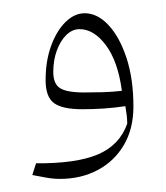

<svg xmlns="http://www.w3.org/2000/svg" viewBox="-20 -897 253 293"><path d="M71.5 -624Q61.3 -624 50.1 -626Q38.9 -627.9 29.3 -629.9L35 -647.8Q96.3 -647.3 129.5 -661.4Q162.7 -675.6 174.2 -708.4Q174 -715.8 173.3 -721.8Q172.5 -727.7 171.3 -735Q155.5 -732.6 138.6 -731.4Q121.7 -730.3 105.5 -730.3Q75.4 -730.3 62.5 -739.6Q49.6 -749 49.6 -774.6Q49.6 -804.3 58.1 -827.3Q66.6 -850.4 80.2 -863.6Q93.8 -876.8 109.2 -876.8Q128.7 -876.8 145.6 -858.7Q162.5 -840.6 173.1 -808.5Q183.6 -776.4 183.6 -734.4Q183.6 -700.6 169.1 -675.8Q154.5 -651 129.1 -637.5Q103.7 -624 71.5 -624ZM166 -758.4Q160 -803.3 141.7 -827.9Q123.4 -852.5 101.4 -852.5Q90.4 -852.5 81.4 -843.8Q72.3 -835 66.8 -820.1Q61.3 -805.3 61.3 -787.1Q61.3 -769.1 71.6 -762.5Q81.8 -755.9 108.6 -755.9Q121.7 -755.9 136.9 -756.3Q152.2 -756.8 166 -758.4Z"/></svg>

Font: Pinar DS1 Light
Style: Regular
Weight: 300
Designer: Amin Abedi
Version: Version 3.000